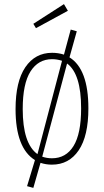

<svg xmlns="http://www.w3.org/2000/svg" viewBox="-20 -786 503 928"><path d="M308.1 -733.9 153.8 -649.9 141.1 -670.9 289.1 -766.1ZM315.9 -508.8Q407.2 -452.1 407.2 -262.2Q407.2 -128.9 360.4 -59.6Q313.5 9.8 231 9.8Q201.7 9.8 175.8 1L141.1 122.1L110.8 113.8L148.9 -12.2Q55.2 -70.3 55.2 -258.8Q55.2 -391.6 102.5 -461.2Q149.9 -530.8 231.9 -530.8Q261.7 -530.8 289.1 -522L321.8 -643.1L351.1 -634.8ZM89.8 -258.8Q89.8 -92.3 161.1 -41L279.8 -492.2Q255.4 -500 231.9 -500Q165 -500 127.4 -440.7Q89.8 -381.3 89.8 -258.8ZM231 -21Q298.8 -21 335.4 -80.3Q372.1 -139.6 372.1 -262.2Q372.1 -429.2 304.2 -479L184.1 -28.8Q206.5 -21 231 -21Z"/></svg>

Font: Fira Sans Compressed UltraLight
Style: Regular
Weight: 200
Width: 1
Designer: Carrois Corporate & Edenspiekermann AG
Foundry: Carrois Corporate GbR & Edenspiekermann AG
Version: Version 4.203;PS 004.203;hotconv 1.0.88;makeotf.lib2.5.64775